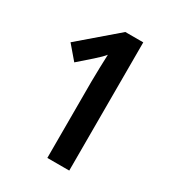

<svg xmlns="http://www.w3.org/2000/svg" viewBox="-172 -820 850 926"><g transform="rotate(30 253.0 -357.0)"><path d="M232 0V-426Q232 -461 233.5 -503.5Q235 -546 236 -577Q230 -569 216.5 -555.5Q203 -542 187 -528L114 -464L50 -539L254 -714H354V0Z"/></g></svg>

Font: Noto Sans Gurmukhi UI SemiCondensed SemiBold
Style: Regular
Weight: 600
Width: 4
Designer: Jelle Bosma - Monotype Design Team
Foundry: Monotype Imaging Inc.
Version: Version 2.004; ttfautohint (v1.8.4.7-5d5b)